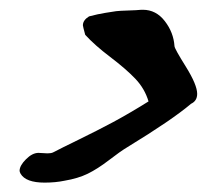

<svg xmlns="http://www.w3.org/2000/svg" viewBox="-20 -446 428 397"><path d="M20.5 -92.8Q20.5 -103.5 33.7 -116.7Q46.9 -129.9 59.6 -129.9Q62.5 -129.9 68.8 -129.4Q75.2 -128.9 78.1 -128.9Q85.9 -128.9 89.8 -130.9Q106.4 -139.6 143.6 -157.7Q180.7 -175.8 214.4 -193.8Q248 -211.9 287.1 -236.3Q279.3 -262.7 259.8 -283.2Q240.2 -303.7 208 -328.1Q175.8 -352.5 156.2 -374Q151.4 -391.6 151.4 -393.6Q151.4 -404.3 164.1 -412.1Q182.6 -417 197.8 -419.4Q212.9 -421.9 220.2 -422.9Q227.5 -423.8 245.1 -424.3Q262.7 -424.8 272.5 -425.8H275.4Q302.7 -425.8 320.8 -402.3Q338.9 -378.9 340.8 -350.6Q340.8 -345.7 364.3 -308.1Q387.7 -270.5 387.7 -252Q387.7 -237.3 375 -231.4Q335.9 -198.2 243.2 -141.6Q228.5 -132.8 205.1 -114.7Q181.6 -96.7 161.6 -86.9Q141.6 -77.1 113.3 -72.3Q94.7 -68.4 72.3 -68.4Q33.2 -68.4 22.5 -86.9Q20.5 -90.8 20.5 -92.8Z"/></svg>

Font: Essays1743
Style: Italic
Weight: 500
Italic angle: -10°
Designer: Based on the typeface in a 1743 English translation of the essays of Montaigne.  PostScript/TrueType font designed by Jo
Version: Version 002.100